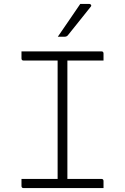

<svg xmlns="http://www.w3.org/2000/svg" viewBox="-20 -963 640 983"><path d="M510 0H101Q90 0 90 -11V-47H275V-653H101Q90 -653 90 -664V-700H499Q510 -700 510 -689V-653H325V-47H499Q510 -47 510 -36ZM391 -943H437Q443 -943 446 -938Q449 -933 444 -928Q420 -898 404.5 -878.5Q389 -859 372.5 -838.5Q356 -818 328 -783Q322 -775 311 -775H276Q307 -820 333 -858Q359 -896 391 -943Z"/></svg>

Font: Recursive Mn Lnr St Lt
Style: Regular
Weight: 300
Monospace: yes
Version: Version 1.079;hotconv 1.0.112;makeotfexe 2.5.65598; ttfautoh